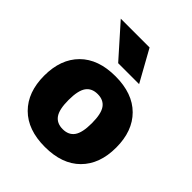

<svg xmlns="http://www.w3.org/2000/svg" viewBox="-215 -898 1037 1037"><g transform="rotate(45 303.0 -380.0)"><path d="M263 -590 103 -770H323L423 -590ZM100 -458Q172 -530 303 -530Q434 -530 506 -458Q578 -386 578 -260Q578 -134 506 -62Q434 10 303 10Q172 10 100 -62Q28 -134 28 -260Q28 -386 100 -458ZM236 -157Q258 -126 303 -126Q348 -126 370 -157Q392 -188 392 -260Q392 -332 370 -363Q348 -394 303 -394Q258 -394 236 -363Q214 -332 214 -260Q214 -188 236 -157Z"/></g></svg>

Font: M PLUS 1p Black
Style: Regular
Weight: 900
Version: Version 1.061